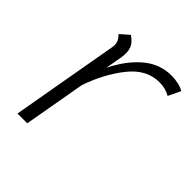

<svg xmlns="http://www.w3.org/2000/svg" viewBox="-140 -581 680 680"><g transform="rotate(45 200.5 -240.5)"><path d="M401 -466 379 -420Q356 -434 324 -434Q260 -434 212.5 -374Q165 -314 137 -232L96 0H47L118 -403Q119 -408 119 -416Q119 -435 101 -452L134 -481Q152 -469 160 -455.5Q168 -442 168 -423Q168 -408 166 -399L155 -337Q188 -404 234 -442.5Q280 -481 338 -481Q356 -481 373.5 -477Q391 -473 401 -466Z"/></g></svg>

Font: KoHo Light
Style: Italic
Weight: 300
Italic angle: -10°
Version: Version 1.000; ttfautohint (v1.6)